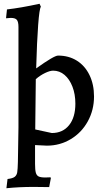

<svg xmlns="http://www.w3.org/2000/svg" viewBox="-20 -762 551 1019"><path d="M20 188Q47 185 58 176.5Q69 168 71.5 152Q74 136 75 97L78 -86V-619Q78 -646 69.5 -656.5Q61 -667 37 -667Q32 -667 12 -665L17 -712Q89 -720 190 -742L197 -726Q189 -716 182.5 -629.5Q176 -543 172 -399Q267 -467 288 -467Q345 -467 388 -440Q431 -413 455 -363.5Q479 -314 479 -250Q479 -178 446 -118Q413 -58 355.5 -23.5Q298 11 229 11L166 8V108Q166 139 170 154Q174 169 185 174.5Q196 180 221 180Q238 180 248 179L250 183L241 231Q214 230 158 230Q81 230 14 237ZM380 -212Q380 -262 364.5 -302Q349 -342 322.5 -364.5Q296 -387 262 -387Q245 -387 219 -374.5Q193 -362 170 -342L167 -75L255 -56Q313 -56 346.5 -97.5Q380 -139 380 -212Z"/></svg>

Font: Alegreya Medium
Style: Regular
Weight: 500
Designer: Juan Pablo del Peral
Foundry: Huerta Tipografica
Version: Version 2.007; ttfautohint (v1.6)